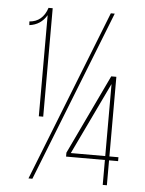

<svg xmlns="http://www.w3.org/2000/svg" viewBox="-51 -742 593 783"><g transform="rotate(5 245.5 -350.0)"><path d="M115 -256V-670Q91 -629 44 -623L43 -638Q97 -642 116 -700H133V-256ZM387 -700 111 0H95L371 -700ZM416 -102V0H399V-102H240V-118L395 -444H416V-118H453V-102ZM258 -118H399V-413Z"/></g></svg>

Font: Bebas Neue Light
Style: Regular
Weight: 300
Designer: Ryoichi Tsunekawa
Foundry: Ryoichi Tsunekawa
Version: Version 001.003; ttfautohint (v1.5.65-e2d9)